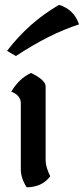

<svg xmlns="http://www.w3.org/2000/svg" viewBox="-20 -756 348 797"><path d="M66.4 -326.7Q66.4 -360.4 26.9 -375.5Q59.6 -430.7 108.9 -453.1Q169.4 -423.8 169.4 -397V-89.8Q169.4 -63.5 188.5 -24.4Q154.8 21 90.8 21.5Q66.4 -16.1 66.4 -53.2ZM45.9 -523.4 9.3 -544.9Q100.1 -663.6 225.1 -735.8Q287.1 -716.8 308.1 -654.8Q186 -615.7 45.9 -523.4Z"/></svg>

Font: Balgruf
Style: Regular
Weight: 500
Designer: Paul James MIller
Foundry: High-Logic / Made with FontCreator
Version: Version 1.201;March 28, 2021;FontCreator 13.0.0.2683 64-bit